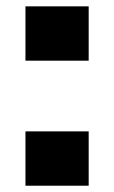

<svg xmlns="http://www.w3.org/2000/svg" viewBox="-20 -591 362 611"><path d="M61 -172.9H262.2V0H61ZM61 -570.8H262.2V-397.9H61Z"/></svg>

Font: Sporting Grotesque
Style: Gras
Weight: 700
Designer: Lucas LE BIHAN
Foundry: Lucas LE BIHAN
Version: Version 1.001